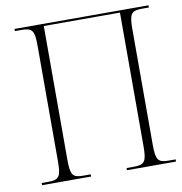

<svg xmlns="http://www.w3.org/2000/svg" viewBox="-80 -789 819 864"><g transform="rotate(-10 329.5 -357.0)"><path d="M43 0H267V-10H233C184 -10 175 -23 175 -95V-704H523V-95C523 -23 514 -10 464 -10H431V0H655V-10H624C574 -10 565 -23 565 -95V-620C565 -691 574 -704 624 -704H655V-714H43V-704H73C123 -704 132 -691 132 -620V-95C132 -23 123 -10 73 -10H43Z"/></g></svg>

Font: Noto Serif Display SemiCondensed ExtraLight
Style: Regular
Weight: 200
Width: 4
Designer: Monotype Design Team
Foundry: Monotype Imaging Inc.
Version: Version 2.009